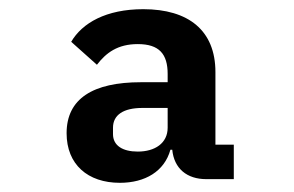

<svg xmlns="http://www.w3.org/2000/svg" viewBox="-20 -730 640 418"><path d="M489 -340V-415H449V-573C449 -664 390 -710 292 -710C211 -710 159 -680 135 -639L191 -589C211 -615 236 -634 280 -634C327 -634 345 -612 345 -569V-551H287C182 -551 125 -515 125 -440C125 -372 171 -332 241 -332C296 -332 338 -357 351 -404H355C359 -363 387 -340 429 -340ZM345 -495V-452C345 -418 317 -400 280 -400C247 -400 226 -413 226 -438V-452C226 -480 249 -495 290 -495Z"/></svg>

Font: IBM Plex Mono
Style: Bold
Weight: 700
Monospace: yes
Designer: Mike Abbink, Paul van der Laan, Pieter van Rosmalen
Foundry: Bold Monday
Version: Version 2.004